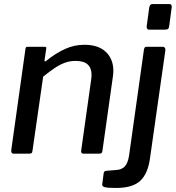

<svg xmlns="http://www.w3.org/2000/svg" viewBox="-20 -762 875 952"><path d="M48 0Q40 0 37.5 -5.5Q35 -11 36 -19L106 -518Q107 -526 109.5 -528Q112 -530 118 -530H201Q206 -530 208.5 -528Q211 -526 209 -519L201 -464Q200 -452 210 -461Q256 -498 302 -519Q348 -540 398 -540Q468 -540 505 -504.5Q542 -469 542 -411Q542 -405 541.5 -398Q541 -391 540 -384L488 -15Q487 -6 483.5 -3Q480 0 470 0H394Q386 0 383.5 -5.5Q381 -11 383 -19L432 -367Q433 -374 433.5 -380Q434 -386 434 -391Q434 -424 415 -442Q396 -460 355 -460Q327 -460 302 -451Q277 -442 251 -424.5Q225 -407 194 -382L141 -14Q140 -5 136 -2.5Q132 0 122 0H48ZM724 21Q714 98 676 134Q638 170 555 170Q510 170 497.5 165.5Q485 161 487 151L494 97Q495 92 497.5 89Q500 86 506 85L555 81Q582 80 598 64Q614 48 620 9L694 -518Q696 -525 698.5 -527.5Q701 -530 708 -530H787Q794 -530 797.5 -524.5Q801 -519 800 -513L724 21ZM819 -633Q818 -623 813.5 -619Q809 -615 798 -615H720Q711 -615 708.5 -621.5Q706 -628 708 -637L720 -725Q723 -742 736 -742H821Q827 -742 830 -736Q833 -730 831 -723Z"/></svg>

Font: Libre Franklin Medium
Style: Italic
Weight: 500
Italic angle: -8°
Designer: Pablo Impallari, Rodrigo Fuenzalida, Nhung Nguyen
Foundry: Impallari Type
Version: Version 3.000